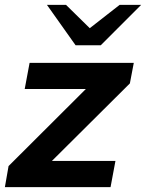

<svg xmlns="http://www.w3.org/2000/svg" viewBox="-31 -765 597 785"><path d="M-11 0 4 -86 348 -429 365 -401H70L90 -508H516L500 -424L143 -69L137 -107H441L421 0ZM278 -580 321 -638 458 -745H546L381 -580ZM278 -580 161 -745H239L350 -636L381 -580Z"/></svg>

Font: REM Medium
Style: Italic
Weight: 500
Italic angle: -11°
Designer: Octavio Pardo
Foundry: Ashler Design
Version: Version 1.005;gftools[0.9.28]